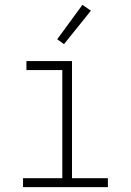

<svg xmlns="http://www.w3.org/2000/svg" viewBox="-20 -772 540 792"><path d="M75 0V-37H237V-483H89V-520H277V-37H425V0ZM244 -590 216 -610 320 -752 355 -728Z"/></svg>

Font: Iosevka Curly Slab Extralight
Style: Regular
Weight: 200
Monospace: yes
Designer: Belleve Invis
Foundry: Belleve Invis
Version: Version 22.1.2; ttfautohint (v1.8.4)